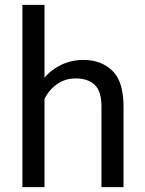

<svg xmlns="http://www.w3.org/2000/svg" viewBox="-20 -770 596 790"><path d="M72.3 0V-750H163.1V-450.2Q190.4 -483.4 232.4 -503.4Q274.4 -523.4 324.2 -523.4Q396 -523.4 442.1 -479.2Q488.3 -435.1 488.3 -331.5V0H397.5V-332.5Q397.5 -394 369.9 -420.7Q342.3 -447.3 291.5 -447.3Q248 -447.3 214.8 -423.8Q181.6 -400.4 163.1 -363.3V0Z"/></svg>

Font: RobotoFlex
Style: Regular
Weight: 400
Designer: Berlow after Robertson
Foundry: Google
Version: Version 2.136